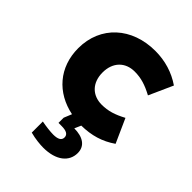

<svg xmlns="http://www.w3.org/2000/svg" viewBox="-199 -583 894 894"><g transform="rotate(45 248.0 -136.0)"><path d="M244 208C329 208 376 168 376 112C376 65 339 42 283 42L297 10C364 9 418 -7 470 -43L417 -161C372 -137 338 -126 295 -126C234 -126 192 -167 192 -235C192 -303 234 -344 295 -344C338 -344 372 -333 417 -309L470 -427C419 -462 360 -480 295 -480C142 -480 32 -382 32 -235C32 -109 111 -21 229 3L213 42V76H234C265 76 281 85 281 104C281 123 265 132 234 132C215 132 182 128 157 123V196C190 205 225 208 244 208Z"/></g></svg>

Font: Celebes ExtraBold
Style: Regular
Weight: 800
Designer: Anugrah Pasau
Foundry: Lafontype
Version: Version 1.000